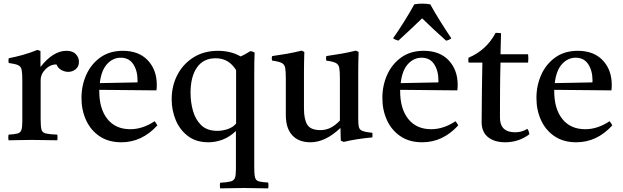

<svg xmlns="http://www.w3.org/2000/svg" viewBox="-20 -772 3434 1058"><path d="M27 1Q24 -15 27 -30Q61 -32 77 -36.5Q93 -41 98 -56Q103 -71 103 -104V-328Q103 -367 99.5 -386Q96 -405 80.5 -412.5Q65 -420 28 -425Q25 -439 28 -451Q68 -459 106 -469.5Q144 -480 186 -497L203 -491V-403Q273 -492 346 -492Q381 -492 398 -473.5Q415 -455 415 -432Q415 -405 397 -390.5Q379 -376 356 -376Q337 -376 318.5 -386Q300 -396 291 -417Q257 -417 230.5 -390.5Q204 -364 204 -329V-114Q204 -75 208.5 -58Q213 -41 232.5 -36.5Q252 -32 296 -30Q298 -16 296 1Q262 1 226 0Q190 -1 152 -1Q115 -1 86.5 0Q58 1 27 1Z M649 12Q578 12 529 -21Q480 -54 454.5 -109.5Q429 -165 429 -232Q429 -301 455.5 -360Q482 -419 533 -455.5Q584 -492 657 -492Q745 -492 794.5 -439.5Q844 -387 844 -304Q844 -294 843.5 -286.5Q843 -279 842 -274L527 -277Q527 -273 527 -270Q527 -172 572 -116Q617 -60 698 -60Q766 -60 832 -104Q842 -92 847 -81Q762 12 649 12ZM530 -314 737 -318Q738 -320 738 -323.5Q738 -327 738 -328Q738 -382 714.5 -418Q691 -454 645 -454Q602 -454 570 -419Q538 -384 530 -314Z M1193 266Q1190 250 1193 235Q1232 233 1250.5 228Q1269 223 1274.5 208.5Q1280 194 1280 162V-50Q1245 -17 1206.5 -2.5Q1168 12 1128 12Q1061 12 1016 -22Q971 -56 948.5 -110Q926 -164 926 -225Q926 -299 957.5 -359.5Q989 -420 1046.5 -456Q1104 -492 1182 -492Q1214 -492 1245 -485Q1276 -478 1306 -461Q1320 -467 1333 -474.5Q1346 -482 1359 -490Q1373 -489 1383 -482Q1382 -462 1381.5 -432Q1381 -402 1381 -363V150Q1381 189 1385.5 206Q1390 223 1406.5 227.5Q1423 232 1458 234Q1461 249 1458 266Q1427 266 1395.5 265Q1364 264 1325 264Q1285 264 1254.5 265Q1224 266 1193 266ZM1281 -386Q1259 -420 1231.5 -435.5Q1204 -451 1168 -451Q1101 -451 1065.5 -400.5Q1030 -350 1030 -260Q1030 -209 1043.5 -161Q1057 -113 1089 -82Q1121 -51 1178 -51Q1206 -51 1234.5 -60.5Q1263 -70 1281 -91Z M1691 12Q1626 12 1590.5 -26.5Q1555 -65 1555 -138V-340Q1555 -379 1551.5 -398Q1548 -417 1532.5 -425Q1517 -433 1480 -438Q1475 -451 1480 -463Q1523 -469 1562.5 -476Q1602 -483 1642 -493L1657 -486Q1656 -455 1655.5 -427.5Q1655 -400 1655 -376V-174Q1655 -114 1673.5 -84.5Q1692 -55 1746 -55Q1776 -55 1802.5 -68.5Q1829 -82 1853 -108V-340Q1853 -379 1849.5 -398Q1846 -417 1830.5 -425Q1815 -433 1778 -438Q1775 -451 1778 -463Q1821 -469 1860.5 -476Q1900 -483 1941 -493L1956 -486Q1955 -455 1954.5 -427.5Q1954 -400 1954 -376V-117Q1954 -87 1957.5 -72Q1961 -57 1977.5 -50.5Q1994 -44 2032 -40Q2033 -28 2032 -15Q1989 -11 1950 -5Q1911 1 1874 10L1858 3L1856 -67Q1773 12 1691 12Z M2307 12Q2236 12 2187 -21Q2138 -54 2112.5 -109.5Q2087 -165 2087 -232Q2087 -301 2113.5 -360Q2140 -419 2191 -455.5Q2242 -492 2315 -492Q2403 -492 2452.5 -439.5Q2502 -387 2502 -304Q2502 -294 2501.5 -286.5Q2501 -279 2500 -274L2185 -277Q2185 -273 2185 -270Q2185 -172 2230 -116Q2275 -60 2356 -60Q2424 -60 2490 -104Q2500 -92 2505 -81Q2420 12 2307 12ZM2188 -314 2395 -318Q2396 -320 2396 -323.5Q2396 -327 2396 -328Q2396 -382 2372.5 -418Q2349 -454 2303 -454Q2260 -454 2228 -419Q2196 -384 2188 -314ZM2306 -671Q2276 -642 2243 -611Q2210 -580 2175 -548Q2168 -550 2160.5 -553Q2153 -556 2146 -561Q2175 -602 2207.5 -654Q2240 -706 2263 -748Q2273 -750 2284 -751Q2295 -752 2307 -752Q2319 -752 2330 -751Q2341 -750 2351 -748Q2374 -706 2406.5 -654Q2439 -602 2467 -561Q2455 -551 2438 -548Q2402 -580 2369 -611Q2336 -642 2306 -671Z M2764 12Q2704 12 2669 -16.5Q2634 -45 2634 -99Q2634 -187 2635.5 -269Q2637 -351 2638 -427H2562Q2559 -442 2562 -454Q2661 -496 2711 -591Q2719 -591 2727 -590.5Q2735 -590 2741 -589Q2740 -563 2739.5 -534Q2739 -505 2738 -473H2890Q2893 -451 2890 -427H2738Q2736 -357 2735.5 -279.5Q2735 -202 2735 -124Q2735 -43 2819 -43Q2855 -43 2886 -62Q2895 -50 2897 -32Q2838 12 2764 12Z M3156 12Q3085 12 3036 -21Q2987 -54 2961.5 -109.5Q2936 -165 2936 -232Q2936 -301 2962.5 -360Q2989 -419 3040 -455.5Q3091 -492 3164 -492Q3252 -492 3301.5 -439.5Q3351 -387 3351 -304Q3351 -294 3350.5 -286.5Q3350 -279 3349 -274L3034 -277Q3034 -273 3034 -270Q3034 -172 3079 -116Q3124 -60 3205 -60Q3273 -60 3339 -104Q3349 -92 3354 -81Q3269 12 3156 12ZM3037 -314 3244 -318Q3245 -320 3245 -323.5Q3245 -327 3245 -328Q3245 -382 3221.5 -418Q3198 -454 3152 -454Q3109 -454 3077 -419Q3045 -384 3037 -314Z"/></svg>

Font: Tiro Gurmukhi
Style: Regular
Weight: 400
Designer: Gurmukhi: John Hudson & Fiona Ross. Latin: John Hudson.
Foundry: Tiro Typeworks Ltd.
Version: Version 1.52